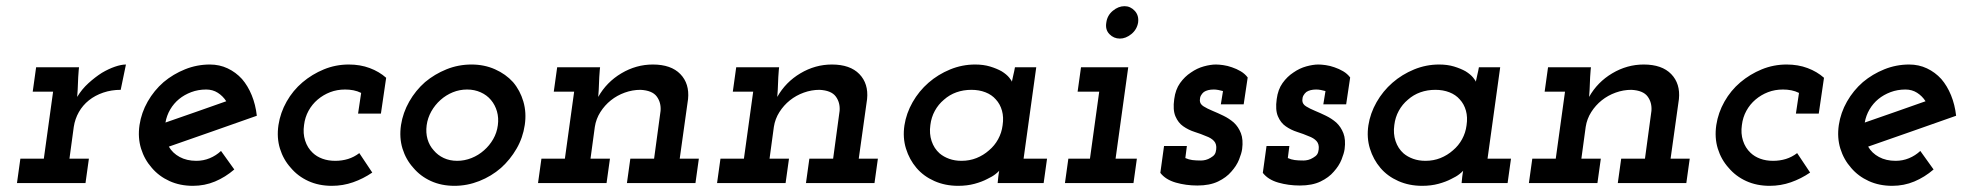

<svg xmlns="http://www.w3.org/2000/svg" viewBox="-20 -593 6365 622"><path d="M46 -79 35 0H257L268 -79H205L219 -182Q223 -208 235.5 -230Q248 -252 268 -268Q288 -284 314.5 -293Q341 -302 371 -302L388 -384Q373 -384 352.5 -377Q332 -370 310 -357Q288 -343 266.5 -323.5Q245 -304 230 -279Q232 -303 232.5 -322.5Q233 -342 235 -366L236 -375H97L86 -296H152L122 -79Z M648 -303Q669 -303 685.5 -292.5Q702 -282 713 -265Q664 -248 615 -230.5Q566 -213 516 -196Q520 -219 531.5 -238.5Q543 -258 560 -272Q577 -286 599.5 -294.5Q622 -303 648 -303ZM812 -218Q808 -254 795.5 -284.5Q783 -315 764 -337Q744 -359 717.5 -371.5Q691 -384 660 -384Q618 -384 579.5 -368.5Q541 -353 510 -327Q479 -300 458.5 -264Q438 -228 432 -188Q426 -147 437 -111.5Q448 -76 472 -49Q495 -22 529 -6.5Q563 9 605 9Q643 9 676.5 -5Q710 -19 739 -44Q728 -59 717.5 -74Q707 -89 696 -104Q680 -89 659.5 -80.5Q639 -72 616 -72Q585 -72 562 -84.5Q539 -97 527 -118Q599 -143 670 -168Q741 -193 812 -218Z M1186 -34 1144 -97Q1127 -84 1107.5 -78Q1088 -72 1066 -72Q1042.9 -72 1024.3 -78.9Q1005.8 -85.7 993 -98Q976 -114 968.5 -137.5Q961 -161 965 -188Q968 -213 979.5 -234Q991 -255 1009.1 -270.4Q1027.3 -285.8 1049.6 -294.4Q1072 -303 1098 -303Q1112 -303 1125 -300.5Q1138 -298 1150 -292L1140 -225H1214L1231 -341Q1208.5 -361 1177.7 -372.5Q1147 -384 1110 -384Q1067.6 -384 1029.3 -368.3Q991.1 -352.6 960 -326.3Q929 -300 908.6 -264Q888.2 -228 882.1 -188Q876 -147 887 -111.4Q898 -75.9 922 -49.4Q945 -22 978.9 -6.5Q1012.9 9 1055 9Q1091 9 1123.8 -2.5Q1156.7 -14 1186 -34Z M1279.1 -188Q1273 -147 1284 -111.4Q1295 -75.9 1319 -49.4Q1342 -22 1376 -6.5Q1410 9 1452.3 9Q1493.6 9 1532.8 -6.5Q1572 -22 1603 -49Q1633 -76 1653.4 -111.3Q1673.9 -146.6 1680 -188Q1686 -228 1675.5 -264Q1665 -300 1642 -327Q1618.5 -353 1583.7 -368.5Q1549 -384 1507.5 -384Q1464.9 -384 1426.5 -368.5Q1388.1 -353 1357 -327Q1326.3 -300 1305.8 -264Q1285.3 -228 1279.1 -188ZM1362.2 -187.3Q1365.4 -210.9 1377.2 -232Q1389.1 -253.1 1407 -269.1Q1424.9 -285.1 1447 -294.1Q1469 -303 1493.3 -303Q1517 -303 1537.1 -294Q1557.2 -285.1 1570.6 -269Q1584 -253 1590 -232Q1596 -211 1592.8 -187.3Q1589.7 -163 1577.7 -142.2Q1565.7 -121.4 1548 -106Q1530.1 -90 1507.5 -81Q1484.8 -72 1461.2 -72Q1437 -72 1417.7 -81Q1398.3 -90 1385 -106Q1371 -121.4 1365 -142.2Q1359 -163 1362.2 -187.3Z M2022 -79 2011 0H2233L2244 -79H2182L2209 -272Q2214 -322 2184 -353Q2154 -384 2095 -384Q2041 -384 1993 -355.5Q1945 -327 1918 -279Q1920 -303 1920.5 -322.5Q1921 -342 1923 -366L1924 -375H1785L1774 -296H1840L1810 -79H1734L1723 0H1945L1956 -79H1893L1907 -182Q1911 -208 1925 -230Q1939 -252 1959 -268Q1979 -284 2004 -293Q2029 -302 2055 -302Q2093 -300 2107.5 -280.5Q2122 -261 2120 -234L2099 -79Z M2602 -79 2591 0H2813L2824 -79H2762L2789 -272Q2794 -322 2764 -353Q2734 -384 2675 -384Q2621 -384 2573 -355.5Q2525 -327 2498 -279Q2500 -303 2500.5 -322.5Q2501 -342 2503 -366L2504 -375H2365L2354 -296H2420L2390 -79H2314L2303 0H2525L2536 -79H2473L2487 -182Q2491 -208 2505 -230Q2519 -252 2539 -268Q2559 -284 2584 -293Q2609 -302 2635 -302Q2673 -300 2687.5 -280.5Q2702 -261 2700 -234L2679 -79Z M2910 -187Q2904 -147 2915 -111.5Q2926 -76 2949 -49Q2972 -22 3007 -6.5Q3042 9 3084 9Q3113 9 3137 2.5Q3161 -4 3178 -13Q3195 -21 3205 -29Q3215 -37 3217 -40Q3216 -35 3215.5 -31Q3215 -27 3214 -20L3212 0H3361L3372 -79H3296L3337 -375H3268Q3266 -363 3263 -351Q3260 -339 3258 -328Q3258 -331 3249.5 -341.5Q3241 -352 3225 -362Q3209 -371 3187.5 -377.5Q3166 -384 3139 -384Q3097 -384 3058 -368Q3019 -352 2988 -325Q2957 -298 2936.5 -262Q2916 -226 2910 -187ZM2994 -188Q2997 -213 3008.5 -234Q3020 -255 3038 -270Q3056 -286 3078.5 -294Q3101 -302 3127 -302Q3152 -302 3172.5 -294Q3193 -286 3206 -271Q3220 -256 3226 -234.5Q3232 -213 3228 -187Q3225 -163 3213.5 -142Q3202 -121 3184 -106Q3166 -90 3143.5 -81Q3121 -72 3095 -72Q3073 -72 3055 -78.5Q3037 -85 3024 -96Q3006 -112 2998 -136Q2990 -160 2994 -188Z M3441 -79 3430 0H3652L3663 -79H3594L3635 -375H3482L3471 -296H3541L3511 -79ZM3564 -520Q3560 -497 3574 -482.5Q3588 -468 3608 -468Q3627 -468 3645 -482.5Q3663 -497 3667 -520Q3670 -543 3656 -558Q3642 -573 3623 -573Q3603 -573 3585 -558Q3567 -543 3564 -520Z M3739 -33Q3756 -11 3789 -1.5Q3822 8 3859 8Q3899 8 3926 -5Q3953 -18 3969 -37Q3986 -56 3994 -76Q4002 -96 4004 -110Q4008 -141 4000 -161.5Q3992 -182 3977 -196Q3962 -209 3943.5 -218Q3925 -227 3908 -234Q3891 -241 3879 -248.5Q3867 -256 3867 -268Q3867 -277 3870.5 -283.5Q3874 -290 3880 -295Q3886 -299 3894 -301Q3902 -303 3912 -303Q3919 -303 3927 -301.5Q3935 -300 3942 -298L3935 -255H4009L4022 -342Q4013 -354 3999.5 -362Q3986 -370 3971 -375Q3957 -380 3943 -382Q3929 -384 3919 -384Q3902 -384 3880 -378Q3858 -372 3838 -358Q3818 -345 3803 -324Q3788 -303 3784 -272Q3779 -237 3788 -216Q3797 -195 3813 -184Q3830 -172 3850.5 -165.5Q3871 -159 3887 -152Q3904 -146 3913 -136Q3922 -126 3920 -109Q3919 -99 3915 -93Q3911 -87 3902 -82Q3894 -77 3886 -75Q3878 -73 3871 -73Q3854 -73 3842.5 -74.5Q3831 -76 3820 -81L3825 -120H3751Z M4071 -33Q4088 -11 4121 -1.5Q4154 8 4191 8Q4231 8 4258 -5Q4285 -18 4301 -37Q4318 -56 4326 -76Q4334 -96 4336 -110Q4340 -141 4332 -161.5Q4324 -182 4309 -196Q4294 -209 4275.5 -218Q4257 -227 4240 -234Q4223 -241 4211 -248.5Q4199 -256 4199 -268Q4199 -277 4202.5 -283.5Q4206 -290 4212 -295Q4218 -299 4226 -301Q4234 -303 4244 -303Q4251 -303 4259 -301.5Q4267 -300 4274 -298L4267 -255H4341L4354 -342Q4345 -354 4331.5 -362Q4318 -370 4303 -375Q4289 -380 4275 -382Q4261 -384 4251 -384Q4234 -384 4212 -378Q4190 -372 4170 -358Q4150 -345 4135 -324Q4120 -303 4116 -272Q4111 -237 4120 -216Q4129 -195 4145 -184Q4162 -172 4182.5 -165.5Q4203 -159 4219 -152Q4236 -146 4245 -136Q4254 -126 4252 -109Q4251 -99 4247 -93Q4243 -87 4234 -82Q4226 -77 4218 -75Q4210 -73 4203 -73Q4186 -73 4174.5 -74.5Q4163 -76 4152 -81L4157 -120H4083Z M4413 -187Q4407 -147 4418 -111.5Q4429 -76 4452 -49Q4475 -22 4510 -6.5Q4545 9 4587 9Q4616 9 4640 2.5Q4664 -4 4681 -13Q4698 -21 4708 -29Q4718 -37 4720 -40Q4719 -35 4718.5 -31Q4718 -27 4717 -20L4715 0H4864L4875 -79H4799L4840 -375H4771Q4769 -363 4766 -351Q4763 -339 4761 -328Q4761 -331 4752.5 -341.5Q4744 -352 4728 -362Q4712 -371 4690.5 -377.5Q4669 -384 4642 -384Q4600 -384 4561 -368Q4522 -352 4491 -325Q4460 -298 4439.5 -262Q4419 -226 4413 -187ZM4497 -188Q4500 -213 4511.5 -234Q4523 -255 4541 -270Q4559 -286 4581.5 -294Q4604 -302 4630 -302Q4655 -302 4675.5 -294Q4696 -286 4709 -271Q4723 -256 4729 -234.5Q4735 -213 4731 -187Q4728 -163 4716.5 -142Q4705 -121 4687 -106Q4669 -90 4646.5 -81Q4624 -72 4598 -72Q4576 -72 4558 -78.5Q4540 -85 4527 -96Q4509 -112 4501 -136Q4493 -160 4497 -188Z M5232 -79 5221 0H5443L5454 -79H5392L5419 -272Q5424 -322 5394 -353Q5364 -384 5305 -384Q5251 -384 5203 -355.5Q5155 -327 5128 -279Q5130 -303 5130.5 -322.5Q5131 -342 5133 -366L5134 -375H4995L4984 -296H5050L5020 -79H4944L4933 0H5155L5166 -79H5103L5117 -182Q5121 -208 5135 -230Q5149 -252 5169 -268Q5189 -284 5214 -293Q5239 -302 5265 -302Q5303 -300 5317.5 -280.5Q5332 -261 5330 -234L5309 -79Z M5844 -34 5802 -97Q5785 -84 5765.5 -78Q5746 -72 5724 -72Q5700.9 -72 5682.3 -78.9Q5663.8 -85.7 5651 -98Q5634 -114 5626.5 -137.5Q5619 -161 5623 -188Q5626 -213 5637.5 -234Q5649 -255 5667.1 -270.4Q5685.3 -285.8 5707.6 -294.4Q5730 -303 5756 -303Q5770 -303 5783 -300.5Q5796 -298 5808 -292L5798 -225H5872L5889 -341Q5866.5 -361 5835.7 -372.5Q5805 -384 5768 -384Q5725.6 -384 5687.3 -368.3Q5649.1 -352.6 5618 -326.3Q5587 -300 5566.6 -264Q5546.2 -228 5540.1 -188Q5534 -147 5545 -111.4Q5556 -75.9 5580 -49.4Q5603 -22 5636.9 -6.5Q5670.9 9 5713 9Q5749 9 5781.8 -2.5Q5814.7 -14 5844 -34Z M6153 -303Q6174 -303 6190.5 -292.5Q6207 -282 6218 -265Q6169 -248 6120 -230.5Q6071 -213 6021 -196Q6025 -219 6036.5 -238.5Q6048 -258 6065 -272Q6082 -286 6104.5 -294.5Q6127 -303 6153 -303ZM6317 -218Q6313 -254 6300.5 -284.5Q6288 -315 6269 -337Q6249 -359 6222.5 -371.5Q6196 -384 6165 -384Q6123 -384 6084.5 -368.5Q6046 -353 6015 -327Q5984 -300 5963.5 -264Q5943 -228 5937 -188Q5931 -147 5942 -111.5Q5953 -76 5977 -49Q6000 -22 6034 -6.5Q6068 9 6110 9Q6148 9 6181.5 -5Q6215 -19 6244 -44Q6233 -59 6222.5 -74Q6212 -89 6201 -104Q6185 -89 6164.5 -80.5Q6144 -72 6121 -72Q6090 -72 6067 -84.5Q6044 -97 6032 -118Q6104 -143 6175 -168Q6246 -193 6317 -218Z"/></svg>

Font: Josefin Slab Thin
Style: Italic
Weight: 100
Italic angle: -12°
Designer: Santiago Orozco
Foundry: Typemade
Version: Version 2.000